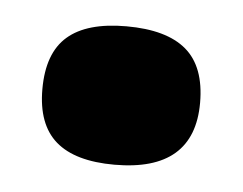

<svg xmlns="http://www.w3.org/2000/svg" viewBox="-28 -452 289 228"><g transform="rotate(5 116.0 -338.5)"><path d="M115 -256Q68 -256 45 -276Q22 -296 22 -338Q22 -381 45 -401Q68 -421 115 -421Q163 -421 186.5 -401Q210 -381 210 -338Q210 -256 115 -256Z"/></g></svg>

Font: Bricolage Grotesque 24pt
Style: Bold
Weight: 700
Designer: Mathieu Triay
Foundry: Atelier Triay
Version: Version 1.001;gftools[0.9.33.dev8+g029e19f]